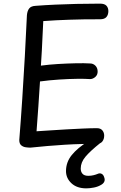

<svg xmlns="http://www.w3.org/2000/svg" viewBox="-20 -797 668 1056"><path d="M147 15Q136 15 121.5 13Q107 11 96.5 2Q86 -7 86 -27Q95 -139 102.5 -254.5Q110 -370 116.5 -485.5Q123 -601 128 -713Q130 -737 140.5 -750.5Q151 -764 177 -765Q229 -769 284 -771.5Q339 -774 400 -775.5Q461 -777 530 -777Q555 -777 565.5 -765.5Q576 -754 576 -736Q576 -716 565.5 -703.5Q555 -691 530 -691Q482 -691 440.5 -690.5Q399 -690 361.5 -688.5Q324 -687 289 -685.5Q254 -684 218 -681Q216 -642 214 -600Q212 -558 210 -516.5Q208 -475 205 -436Q249 -442 299.5 -445Q350 -448 397 -449Q444 -450 475 -448Q492 -448 504 -436.5Q516 -425 517 -406Q518 -386 504.5 -374Q491 -362 475 -362Q450 -364 404.5 -363.5Q359 -363 305.5 -359.5Q252 -356 200 -349Q196 -281 191 -211.5Q186 -142 181 -75Q216 -77 258.5 -80Q301 -83 347 -85.5Q393 -88 436 -90Q479 -92 513 -92Q533 -92 543 -80Q553 -68 553 -51Q553 -32 543 -19Q533 -6 513 -6Q493 -6 472.5 -6Q452 -6 432 -5Q385 -4 337 -1Q289 2 241.5 6Q194 10 147 15ZM455 239Q403 239 373 211Q343 183 343 144Q343 95 374.5 56Q406 17 465 -20H531V-10Q476 34 450 65Q424 96 424 130Q424 148 434 159Q444 170 466 170Q481 170 495 166.5Q509 163 518 159Q529 154 539 159Q549 164 553 178Q558 191 554 201Q550 211 539 218Q520 230 496.5 234.5Q473 239 455 239Z"/></svg>

Font: Playpen Sans Hebrew
Style: Regular
Weight: 400
Designer: Tom Grace, Laura Meseguer, Veronika Burian, José Scaglione
Foundry: TypeTogether
Version: Version 2.000